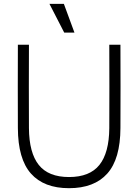

<svg xmlns="http://www.w3.org/2000/svg" viewBox="-20 -966 715 1001"><path d="M130.9 -732.9Q129.9 -513.2 130.9 -297.9Q131.8 -169.4 182.1 -106.2Q232.4 -43 339.8 -43Q447.8 -43 498.3 -106.2Q548.8 -169.4 549.8 -297.9Q550.8 -513.2 549.8 -732.9H607.9Q608.9 -512.7 607.9 -298.8Q607.4 -137.2 539.3 -61Q471.2 15.1 339.8 15.1Q209 15.1 141.4 -61Q73.7 -137.2 73.2 -298.8Q72.3 -512.7 73.2 -732.9ZM237.8 -945.8H313L368.2 -795.9H314.9Z"/></svg>

Font: Kreadon Light
Style: Regular
Weight: 300
Designer: kohakuno
Foundry: StudioGnu
Version: Version 1.000;Glyphs 3.1.2 (3151)